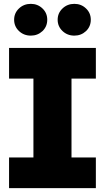

<svg xmlns="http://www.w3.org/2000/svg" viewBox="-20 -976 544 996"><path d="M27 0ZM477.3 0H27V-159.1H153.4V-568.2H27V-727.3H477.3V-568.2H350.9V-159.1H477.3ZM139.9 -791.2Q103.3 -791.2 78.1 -815.3Q53.3 -839.1 53.3 -873.6Q53.3 -908 78.1 -931.8Q103.3 -956 139.9 -956Q175.4 -956 200.3 -932.2Q225.1 -908.7 225.1 -873.6Q225.1 -838.4 200.3 -814.6Q175.1 -791.2 139.9 -791.2ZM365.8 -791.2Q329.2 -791.2 304 -815.3Q279.1 -839.1 279.1 -873.6Q279.1 -908 304 -931.8Q329.2 -956 365.8 -956Q401.3 -956 426.1 -932.2Q451 -908.7 451 -873.6Q451 -838.4 426.1 -814.6Q400.9 -791.2 365.8 -791.2Z"/></svg>

Font: Linik Sans Black
Style: Regular
Weight: 900
Designer: Fonts by Rasmus Andersson / Changes by Cristiano Sobral with parts from Marc Monis
Foundry: rsms
Version: Version 3.020; ttfautohint (v1.6)